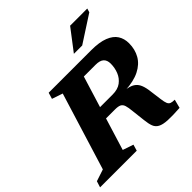

<svg xmlns="http://www.w3.org/2000/svg" viewBox="-259 -1105 1298 1298"><g transform="rotate(-45 390.0 -456.5)"><path d="M475.5 -383.5Q525.5 -383.5 556 -406.2Q586.5 -429 600.8 -465Q615 -501 615 -540.5Q615 -573.5 596.5 -590.5Q578 -607.5 536.5 -607.5H314L352 -698H585Q663.5 -698 710.8 -679.2Q758 -660.5 779 -627.5Q800 -594.5 800 -551Q800 -492 774 -446.5Q748 -401 694 -373.8Q640 -346.5 555.5 -342.5V-345.5Q598.5 -341 622.2 -326Q646 -311 657.5 -283.2Q669 -255.5 673.5 -212.5L684 -133.5Q688 -101 694.5 -86Q701 -71 713.8 -66.5Q726.5 -62 748.5 -62L732.5 0Q659.5 5 615.8 2.5Q572 0 549 -12.5Q526 -25 517 -49Q508 -73 504 -111.5L493 -207Q489.5 -246 483 -266Q476.5 -286 461.5 -293.5Q446.5 -301 416 -301H225.5L240 -383.5ZM259.5 -70.5 336 -44.5 323 0H-27.5L-13.5 -44.5L71.5 -72.5L242.5 -627L165.5 -653L179 -698H452.5ZM485.5 -763.5 602 -916H766L758 -888.5L565 -763.5Z"/></g></svg>

Font: Newsreader 9pt
Style: Bold Italic
Weight: 700
Italic angle: -17°
Designer: Hugues Gentile
Foundry: Production Type
Version: Version 1.003